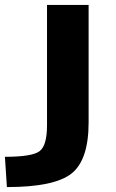

<svg xmlns="http://www.w3.org/2000/svg" viewBox="-54 -540 471 780"><path d="M137 -31V-520H306V-43Q306 110 236.5 165Q167 220 -26 220L-34 97Q77 97 107 74Q137 51 137 -31Z"/></svg>

Font: Mplus 1p ExtraBold
Style: Regular
Weight: 800
Version: Version 1.061